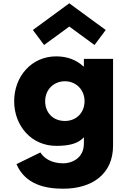

<svg xmlns="http://www.w3.org/2000/svg" viewBox="-20 -870 772 1165"><path d="M254 -256C254 -327 307 -377 374 -377C440 -377 493 -327 493 -256C493 -186 443 -136 374 -136C302 -136 254 -186 254 -256ZM80 126C134 251 257 275 364 275C539 275 666 186 666 14V-513H489V-467H486C444 -506 389 -528 321 -528C171 -528 66 -406 66 -256C66 -106 171 15 321 15C391 15 451 5 489 -37V1C489 92 413 121 364 121C287 121 244 86 225 55ZM179.5 -688 247.5 -597 400.5 -709 553.5 -597 621.5 -688 400.5 -850Z"/></svg>

Font: Sztylet
Style: Bd
Weight: 700
Foundry: Cannot Into Space Fonts, PlusOne Fonts
Version: Version 0.12